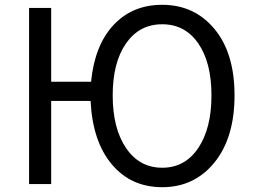

<svg xmlns="http://www.w3.org/2000/svg" viewBox="-20 -766 1054 799"><path d="M655 -68Q750 -68 805 -150Q860 -232 860 -369Q860 -506 805 -585.5Q750 -665 655 -665Q560 -665 504.5 -585.5Q449 -506 449 -369Q449 -232 504.5 -150Q560 -68 655 -68ZM655 13Q525 13 445 -82.5Q365 -178 357 -346H193V0H101V-733H193V-426H359Q374 -578 452.5 -662Q531 -746 655 -746Q789 -746 872.5 -645.5Q956 -545 956 -369Q956 -193 872.5 -90Q789 13 655 13Z"/></svg>

Font: Gothic Nguyen
Style: Regular
Weight: 400
Designer: MORI Takayuki
Version: Version 1.220;July 21, 2023;FontCreator 14.0.0.2814 64-bit